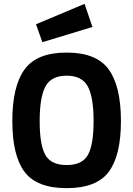

<svg xmlns="http://www.w3.org/2000/svg" viewBox="-20 -965 692 997"><path d="M215.5 -160.5Q245 -108 326 -108Q407 -108 436.5 -160.5Q466 -213 466 -336.5Q466 -460 436 -516Q406 -572 326 -572Q246 -572 216 -516Q186 -460 186 -336.5Q186 -213 215.5 -160.5ZM544.5 -72.5Q481 12 326 12Q171 12 107.5 -72.5Q44 -157 44 -337Q44 -517 107.5 -604.5Q171 -692 326 -692Q481 -692 544.5 -604.5Q608 -517 608 -337Q608 -157 544.5 -72.5ZM167 -839 419 -945 460 -825 200 -746Z"/></svg>

Font: Titillium-CLs Web
Style: CLs-Bold
Weight: 700
Version: Version 1.002;PS 57.000;hotconv 1.0.70;makeotf.lib2.5.55311